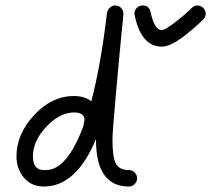

<svg xmlns="http://www.w3.org/2000/svg" viewBox="-20 -680 780 700"><path d="M721 -609Q692 -580 648 -546Q600 -510 570 -510Q495 -510 471 -624Q471 -625 470.5 -627Q470 -629 470 -630Q470 -642 478.5 -651Q487 -660 500 -660Q524 -660 529 -636Q543 -570 570 -570Q580 -570 612 -594Q652 -624 679 -651Q688 -660 700 -660Q712 -660 721 -651Q730 -642 730 -630Q730 -618 721 -609ZM250 -270Q198 -270 149 -218Q100 -166 100 -110Q100 -60 140 -60H148Q224 -60 284 -220Q284 -224 286 -232Q288 -240 288 -242Q288 -270 250 -270ZM400 -660Q413 -660 421.5 -651Q430 -642 430 -629Q430 -627 429 -616.5Q428 -606 425.5 -582.5Q423 -559 421 -537Q417 -498 409.5 -414.5Q402 -331 400 -307Q390 -197 390 -170Q390 -105 403 -82.5Q416 -60 450 -60Q462 -60 471 -51Q480 -42 480 -30Q480 -18 471 -9Q462 0 450 0Q330 0 330 -170V-173Q258 0 140 0Q94 0 67 -32.5Q40 -65 40 -110Q40 -191 104.5 -260.5Q169 -330 250 -330Q287 -330 313 -311Q348 -445 370 -633Q372 -644 380.5 -652Q389 -660 400 -660Z"/></svg>

Font: Pecita
Style: Book
Weight: 400
Width: 7
Version: Version 4.3